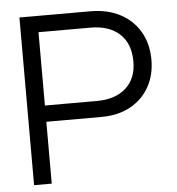

<svg xmlns="http://www.w3.org/2000/svg" viewBox="-49 -696 684 742"><g transform="rotate(-5 293.0 -325.0)"><path d="M335.5 -240H122V0H53.5V-650.5H329Q394.5 -650.5 443.8 -624.8Q493 -599 520.2 -552.2Q547.5 -505.5 547.5 -443Q547.5 -384.5 521.8 -338.5Q496 -292.5 448.5 -266.2Q401 -240 335.5 -240ZM323 -587.5H122V-303H323Q395.5 -303 436.5 -340Q477.5 -377 477.5 -443Q477.5 -512 436.8 -549.8Q396 -587.5 323 -587.5Z"/></g></svg>

Font: Overused Grotesk Book
Style: Regular
Weight: 375
Version: Version 0.004